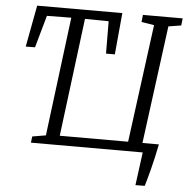

<svg xmlns="http://www.w3.org/2000/svg" viewBox="-60 -802 1012 1041"><g transform="rotate(5 446.0 -281.5)"><path d="M715.5 180Q718.5 158 721.5 135.5Q724.5 113 727.5 90.2Q730.5 67.5 733.5 45Q736.5 22.5 739.5 0H131L135 -34L208.5 -46.5L290 -694L157.5 -692.5L108 -517L57.5 -516.5L100 -743H563.5L542.5 -516.5H494.5L493.5 -692.5L364.5 -694L283.5 -51H655.5L740.5 -693L671.5 -704L675.5 -743H892L887.5 -704L818.5 -693L733.5 -51H823Q815.5 -13.5 807.5 21.8Q799.5 57 791.5 88Q783.5 119 776.8 142.8Q770 166.5 766 179.5Z"/></g></svg>

Font: Merriweather 24pt Light
Style: Italic
Weight: 300
Italic angle: -7.8°
Version: Version 2.101